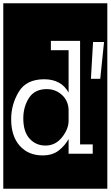

<svg xmlns="http://www.w3.org/2000/svg" viewBox="-32 -937 674 1170"><path d="M-12 213V-917H622V213ZM386 0H533V-57H456V-688H278V-631H386V-373Q341 -454 237 -454Q128 -454 82 -377Q36 -300 36 -211Q36 -107 88.5 -48.5Q141 10 227 10Q288 10 326 -20Q364 -50 386 -90ZM579 -457 602 -681H535L522 -457ZM386 -268V-197Q384 -147 344.5 -98.5Q305 -50 245 -50Q187 -50 148.5 -92Q110 -134 110 -216Q110 -286 144.5 -340Q179 -394 253 -394Q306 -394 345 -359Q384 -324 386 -268Z"/></svg>

Font: Zilla Slab Highlight Regular
Style: Regular
Weight: 400
Designer: Typotheque Type Foundry
Foundry: Typotheque type foundry
Version: Version 1.1; 2017; ttfautohint (v1.6)